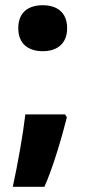

<svg xmlns="http://www.w3.org/2000/svg" viewBox="-20 -578 331 735"><path d="M50 -470C50 -407 92 -382 144 -382C194 -382 237 -407 237 -470C237 -534 194 -558 144 -558C92 -558 50 -534 50 -470ZM236 -129 229 -140H77C68 -62 48 49 29 137H150C183 64 218 -57 236 -129Z"/></svg>

Font: Noto Sans Thai Looped ExtraBold
Style: Regular
Weight: 800
Designer: Cadson Demak Team
Foundry: Cadson Demak Co., Ltd.
Version: Version 1.001